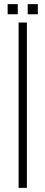

<svg xmlns="http://www.w3.org/2000/svg" viewBox="-20 -909 220 929"><path d="M70 0V-800H110V0ZM114 -840V-889H163V-840ZM17 -840V-889H66V-840Z"/></svg>

Font: Big Shoulders Stencil Text Thin
Style: Regular
Weight: 100
Designer: Patric King
Foundry: XO Type Co
Version: Version 2.001